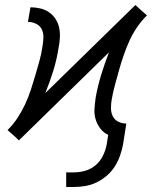

<svg xmlns="http://www.w3.org/2000/svg" viewBox="-20 -549 640 763"><path d="M275 194H243V136H274Q296 136 319 129.5Q342 123 360.5 107Q379 91 389.5 69Q400 47 404 25L410 -13Q391 -22 378.5 -38.5Q366 -55 360 -75Q354 -95 355.5 -116.5Q357 -138 360 -160Q368 -206 382 -251.5Q396 -297 413 -341L55 9L46 0L33 -12L10 -32Q33 -55 50 -81Q67 -107 80 -135Q93 -163 102.5 -192Q112 -221 120.5 -250Q129 -279 137 -308Q145 -337 149 -366Q152 -383 152.5 -400.5Q153 -418 146 -432.5Q139 -447 123.5 -454.5Q108 -462 91 -462L101 -520Q121 -520 140 -515.5Q159 -511 174.5 -500.5Q190 -490 200.5 -474Q211 -458 215 -439Q219 -420 218 -400Q217 -380 213 -360Q206 -314 192 -268.5Q178 -223 160 -179L518 -529L528 -520L541 -508L542 -507L564 -488Q541 -465 523.5 -439Q506 -413 493.5 -385Q481 -357 471 -328Q461 -299 453 -270Q445 -241 437 -212Q429 -183 424 -154Q421 -137 421 -119.5Q421 -102 428 -87.5Q435 -73 450 -65.5Q465 -58 482 -58L469 25Q465 47 457 69.5Q449 92 436.5 112Q424 132 405 148.5Q386 165 364.5 175.5Q343 186 320 190Q297 194 275 194Z"/></svg>

Font: Iosevka Etoile Light
Style: Italic
Weight: 300
Italic angle: -9°
Designer: Belleve Invis
Foundry: Belleve Invis
Version: Version 22.1.2; ttfautohint (v1.8.4)